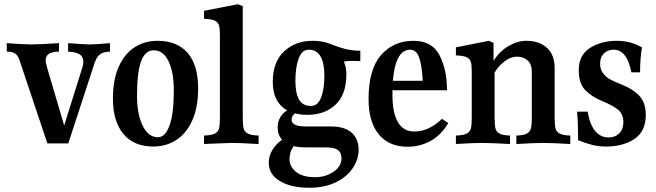

<svg xmlns="http://www.w3.org/2000/svg" viewBox="-20 -678 3103 908"><path d="M500 -434Q473 -433 458.5 -424.5Q444 -416 436 -400.5Q428 -385 419 -355L303 0H204L72 -394Q64 -417 50.5 -425.5Q37 -434 12 -434V-474Q86 -468 128 -468Q170 -468 259 -474V-434Q225 -433 210.5 -423Q196 -413 196 -393Q196 -380 204 -354L283 -86H284L368 -354Q374 -372 374 -386Q374 -410 356.5 -421Q339 -432 302 -434V-474Q374 -468 405 -468Q437 -468 500 -474Z M917 -260Q917 -170 889 -108Q861 -46 813 -15.5Q765 15 705 15Q613 15 563.5 -44.5Q514 -104 514 -212Q514 -302 542 -363.5Q570 -425 617.5 -455Q665 -485 725 -485Q818 -485 867.5 -427.5Q917 -370 917 -260ZM628 -224Q628 -139 654.5 -84Q681 -29 727 -29Q762 -29 782 -85.5Q802 -142 802 -250Q802 -335 777.5 -387.5Q753 -440 707 -440Q666 -440 647 -387.5Q628 -335 628 -224Z M1128 -649V-123Q1128 -87 1132 -71Q1136 -55 1151.5 -46.5Q1167 -38 1203 -37V3L1180 2Q1119 -2 1074 -2Q1061 -2 965 2L945 3V-37Q981 -38 996.5 -46.5Q1012 -55 1016 -71Q1020 -87 1020 -123V-510Q1020 -542 1016 -557Q1012 -572 996.5 -580Q981 -588 945 -589V-627L1105 -658Z M1645 -390Q1626 -390 1606 -387Q1618 -360 1618 -326Q1618 -231 1567 -183Q1516 -135 1434 -135Q1400 -135 1375 -142Q1359 -129 1359 -112Q1359 -80 1425 -80H1546Q1610 -80 1643 -50.5Q1676 -21 1676 30Q1676 76 1648 117.5Q1620 159 1567 184.5Q1514 210 1443 210Q1357 210 1304 178.5Q1251 147 1251 92Q1251 59 1268.5 30.5Q1286 2 1314 -17Q1293 -40 1293 -76Q1293 -101 1305 -122.5Q1317 -144 1338 -156Q1270 -194 1270 -291Q1270 -385 1323.5 -435Q1377 -485 1458 -485Q1499 -485 1532 -474L1536 -472L1540 -471Q1579 -455 1613.5 -446.5Q1648 -438 1684 -438V-389ZM1514 -319Q1514 -443 1440 -443Q1408 -443 1392.5 -401.5Q1377 -360 1377 -296Q1377 -238 1394 -207.5Q1411 -177 1451 -177Q1483 -177 1498.5 -217Q1514 -257 1514 -319ZM1403 -152ZM1425 19Q1393 19 1369 13Q1349 40 1349 75Q1349 109 1379.5 134.5Q1410 160 1471 160Q1519 160 1557 134.5Q1595 109 1595 71Q1595 44 1578 31.5Q1561 19 1523 19Z M2100 -96Q2067 -40 2017 -12Q1967 16 1907 16Q1820 16 1771.5 -42.5Q1723 -101 1723 -210Q1723 -350 1782 -417.5Q1841 -485 1935 -485Q2024 -485 2059 -416Q2094 -347 2094 -251H1836V-228Q1836 -144 1862 -100Q1888 -56 1938 -56Q2009 -56 2070 -116ZM1838 -296H1979Q1976 -364 1963 -403.5Q1950 -443 1920 -443Q1850 -443 1838 -296Z M2677 -37V3Q2590 -2 2550 -2Q2510 -2 2422 3V-37Q2457 -38 2472 -46.5Q2487 -55 2491 -71.5Q2495 -88 2495 -123V-339Q2495 -375 2475 -392.5Q2455 -410 2425 -410Q2396 -410 2367.5 -389Q2339 -368 2319 -335V-123Q2319 -87 2323 -71Q2327 -55 2342 -46.5Q2357 -38 2392 -37V3Q2300 -2 2259 -2Q2218 -2 2136 3V-37Q2172 -38 2187.5 -46.5Q2203 -55 2207 -71Q2211 -87 2211 -123V-338Q2211 -370 2207 -384.5Q2203 -399 2187.5 -407Q2172 -415 2136 -416V-454L2292 -485L2314 -475V-390Q2342 -435 2384.5 -460Q2427 -485 2469 -485Q2530 -485 2566.5 -452Q2603 -419 2603 -356V-123Q2603 -87 2607 -71Q2611 -55 2626.5 -46.5Q2642 -38 2677 -37Z M3016 -454Q3007 -402 3007 -336H2966Q2945 -443 2882 -443Q2854 -443 2836 -425.5Q2818 -408 2818 -377Q2818 -350 2832 -331.5Q2846 -313 2865.5 -302.5Q2885 -292 2920 -278Q2972 -258 3003 -225.5Q3034 -193 3034 -134Q3034 -57 2980.5 -21Q2927 15 2846 15Q2812 15 2781.5 7.5Q2751 0 2714 -15Q2714 -100 2709 -150H2759Q2780 -28 2859 -28Q2889 -28 2908.5 -47.5Q2928 -67 2928 -99Q2928 -139 2902.5 -159.5Q2877 -180 2828 -200Q2777 -221 2747 -252.5Q2717 -284 2717 -346Q2717 -418 2770.5 -451.5Q2824 -485 2896 -485Q2930 -485 2958.5 -477.5Q2987 -470 3016 -454Z"/></svg>

Font: Gupter
Style: Bold
Weight: 700
Designer: Octavio Pardo
Version: Version 1.000